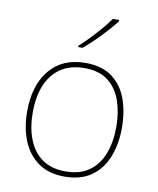

<svg xmlns="http://www.w3.org/2000/svg" viewBox="-86 -833 747 910"><g transform="rotate(10 287.5 -378.0)"><path d="M515 -264Q515 -187 490.5 -124.5Q466 -62 415.5 -26Q365 10 286 10Q210 10 159.5 -26Q109 -62 84 -124Q59 -186 59 -264Q59 -390 120.5 -464Q182 -538 292 -538Q372 -538 421 -501.5Q470 -465 492.5 -403Q515 -341 515 -264ZM86 -264Q86 -191 108 -134.5Q130 -78 174.5 -46.5Q219 -15 286 -15Q356 -15 400.5 -47Q445 -79 466.5 -135.5Q488 -192 488 -264Q488 -333 468.5 -389.5Q449 -446 406 -479.5Q363 -513 292 -513Q193 -513 139.5 -447Q86 -381 86 -264ZM413 -759Q387 -725 346 -682Q305 -639 265 -606H244V-612Q267 -632 293.5 -660Q320 -688 344.5 -716.5Q369 -745 383 -766H413Z"/></g></svg>

Font: Noto Sans Sinhala UI Thin
Style: Regular
Weight: 100
Designer: Jelle Bosma - Monotype Design Team
Foundry: Monotype Imaging Inc.
Version: Version 2.006; ttfautohint (v1.8.4.7-5d5b)